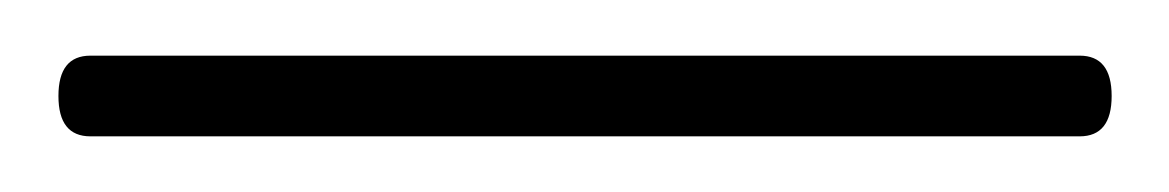

<svg xmlns="http://www.w3.org/2000/svg" viewBox="-20 89 420 69"><path d="M1 123.5Q1 109 12.5 109H368Q379.5 109 379.5 123.5Q379.5 138 368 138H12.5Q1 138 1 123.5Z"/></svg>

Font: Fraunces 72pt S100 Thin
Style: Regular
Weight: 100
Version: Version 1.000; ttfautohint (v1.8.3)